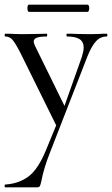

<svg xmlns="http://www.w3.org/2000/svg" viewBox="-25 -531 482 826"><path d="M225 -12V25L63 -303Q41 -346 28.5 -360Q16 -374 -2 -374Q-5 -374 -5 -380Q-5 -386 -2 -386Q22 -386 34 -385L70 -384L135 -385Q150 -386 176 -386Q178 -386 178 -380Q178 -374 176 -374Q148 -374 134 -369Q120 -364 120 -352Q120 -347 125 -335L260 -60L231 -15L327 -286Q335 -312 335 -326Q335 -351 317.5 -362.5Q300 -374 263 -374Q261 -374 261 -380Q261 -386 263 -386Q290 -386 304 -385L364 -384L402 -385Q412 -386 434 -386Q437 -386 437 -380Q437 -374 434 -374Q407 -374 388 -353.5Q369 -333 351 -288L192 120Q163 193 153 248Q149 266 146 270.5Q143 275 132 275H-3Q-5 275 -5 269Q-5 263 -3 263Q57 259 98.5 227.5Q140 196 174 112ZM93 -496Q93 -511 100 -511H351Q355 -511 357 -506.5Q359 -502 359 -496Q359 -490 357 -485Q355 -480 351 -480H100Q93 -480 93 -496Z"/></svg>

Font: Cormorant Garamond Medium
Style: Regular
Weight: 500
Designer: Christian Thalmann (Catharsis Fonts)
Foundry: Catharsis Fonts
Version: Version 4.000